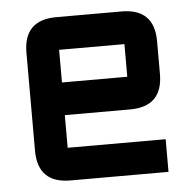

<svg xmlns="http://www.w3.org/2000/svg" viewBox="-42 -530 572 572"><g transform="rotate(-5 244.0 -244.0)"><path d="M146.5 -488.3H341.8Q439.5 -488.3 439.5 -390.6V-293Q439.5 -195.3 341.8 -195.3H146.5V-97.7H439.5V0H146.5Q48.8 0 48.8 -97.7V-390.6Q48.8 -488.3 146.5 -488.3ZM341.8 -390.6H146.5V-293H341.8Z"/></g></svg>

Font: BabelStone Runic Norse
Style: Regular
Weight: 400
Designer: Andrew West
Foundry: BabelStone
Version: Version 3.002 March 14, 2022